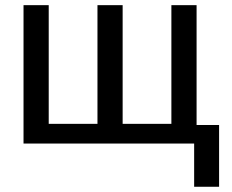

<svg xmlns="http://www.w3.org/2000/svg" viewBox="-20 -548 886 733"><path d="M166 -528.3V-75.2H352.1V-528.3H448.2V-75.2H634.3V-528.3H730.5V-70.8H816.4V165H721.2V0H69.8V-528.3Z"/></svg>

Font: GeogebraSans
Style: Regular
Weight: 400
Designer: Google
Version: Version 1.100140; 2013